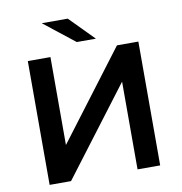

<svg xmlns="http://www.w3.org/2000/svg" viewBox="-95 -982 1011 1069"><g transform="rotate(-10 411.0 -447.0)"><path d="M99 -700H227V-203L603 -700H724V0H596V-496L220 0H99ZM212 -894H359L494 -757H386Z"/></g></svg>

Font: APTA Sans SemiBold
Style: Bold
Weight: 600
Version: Version 7.200